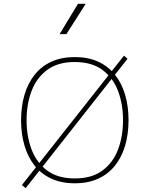

<svg xmlns="http://www.w3.org/2000/svg" viewBox="-20 -954 783 1005"><path d="M388.2 -934.1 292 -775.4H327.6L428.7 -934.1ZM628.9 -662.6 94.7 14.6 114.3 30.8 647.5 -646.5ZM371.6 -655.3Q301.8 -655.3 249 -631.1Q196.3 -606.9 161.1 -562.5Q126 -518.1 108.2 -457.8Q90.3 -397.5 90.3 -324.7Q90.3 -252.4 108.2 -191.9Q126 -131.3 161.1 -87.2Q196.3 -43 249 -18.8Q301.8 5.4 371.6 5.4Q441.4 5.4 494.1 -18.8Q546.9 -43 582 -87.2Q617.2 -131.3 635 -191.9Q652.8 -252.4 652.8 -324.7Q652.8 -397.5 635 -457.8Q617.2 -518.1 582 -562.5Q546.9 -606.9 494.1 -631.1Q441.4 -655.3 371.6 -655.3ZM371.6 -629.4Q460.4 -629.4 516.1 -588.1Q571.8 -546.9 597.9 -477.8Q624 -408.7 624 -324.7Q624 -240.7 597.9 -171.6Q571.8 -102.5 516.1 -61.3Q460.4 -20 371.6 -20Q282.7 -20 227.1 -61.3Q171.4 -102.5 145.3 -171.6Q119.1 -240.7 119.1 -324.7Q119.1 -408.7 145.3 -477.8Q171.4 -546.9 227.1 -588.1Q282.7 -629.4 371.6 -629.4Z"/></svg>

Font: Estedad-FD-VF Thin
Style: Regular
Weight: 100
Designer: Amin Abedi
Version: Version 5.0